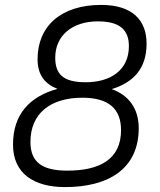

<svg xmlns="http://www.w3.org/2000/svg" viewBox="-20 -746 650 782"><path d="M245 16C420 16 545 -57 545 -224C545 -305 503 -359 435 -383C522 -410 577 -465 577 -568C577 -664 519 -726 392 -726C228 -726 133 -639 133 -505C133 -439 164 -404 214 -384C102 -353 33 -282 33 -157C33 -40 117 16 245 16ZM329 -411C237 -411 205 -444 205 -511C205 -601 274 -659 379 -659C468 -659 505 -624 505 -558C505 -460 430 -411 329 -411ZM254 -51C151 -51 104 -86 104 -168C104 -283 184 -348 316 -348C422 -348 473 -303 473 -216C473 -97 386 -51 254 -51Z"/></svg>

Font: Geist Light
Style: Italic
Weight: 300
Italic angle: -12°
Designer: Basement.studio, Andrés Briganti, Mateo Zaragoza
Foundry: Basement.studio, Vercel, Andrés Briganti, Guido Ferreyra, Mateo Zaragoza
Version: Version 1.500